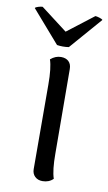

<svg xmlns="http://www.w3.org/2000/svg" viewBox="-115 -760 459 814"><g transform="rotate(10 114.5 -353.0)"><path d="M174 -7Q156 11 128 11Q108 11 95.5 -1Q83 -13 83 -33L82 -396Q82 -468 70 -503Q91 -521 115 -521Q136 -521 148 -509.5Q160 -498 160 -477L162 -114Q162 -42 174 -7ZM115 -630 228 -717Q234 -717 245.5 -713.5Q257 -710 260 -706L140 -568Q128 -566 114 -566Q101 -566 89 -568L-31 -706Q-29 -710 -17.5 -713.5Q-6 -717 1 -717Z"/></g></svg>

Font: Arima Madurai
Style: Regular
Weight: 400
Designer: Joana Correia and Natanael Gama
Foundry: NDISCOVER
Version: Version 1.019